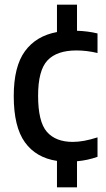

<svg xmlns="http://www.w3.org/2000/svg" viewBox="-20 -684 456 824"><path d="M224.5 120V6.5Q134.5 -7 86.8 -73.5Q39 -140 39 -271.5Q39 -398.5 87 -464.2Q135 -530 224.5 -546.5V-664H310.5V-552Q357 -550.5 398.5 -540.5V-456.5Q352 -467.5 308 -467.5Q224 -467.5 183.8 -424.8Q143.5 -382 143.5 -273.5Q143.5 -161.5 181.2 -118.2Q219 -75 292.5 -75Q338.5 -75 398.5 -94.5V-11Q356.5 4 310.5 8V120Z"/></svg>

Font: Encode Sans SemiCondensed SemiCondensed Medium
Style: Regular
Weight: 500
Width: 4
Designer: Multiple Designers
Foundry: Impallari Type
Version: Version 3.000; ttfautohint (v1.8.3) -l 8 -r 50 -G 200 -x 14 